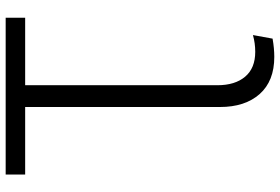

<svg xmlns="http://www.w3.org/2000/svg" viewBox="-170 -570 955 654"><g transform="rotate(-90 307.0 -242.5)"><path d="M270 29.8V-633.8H40V-700.2H574.2V-633.8H344.2V21Q344.2 81.1 373.3 115.5Q402.3 149.9 458 149.9Q487.3 149.9 515.1 142.1L502.9 209Q469.7 214.8 440.9 214.8Q358.4 214.8 314.2 165Q270 115.2 270 29.8Z"/></g></svg>

Font: LT Superior
Style: Regular
Weight: 400
Designer: Daniel Lyons
Foundry: LyonsType
Version: Version 1.000